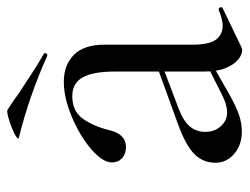

<svg xmlns="http://www.w3.org/2000/svg" viewBox="-98 -572 679 522"><g transform="rotate(-90 241.0 -311.5)"><path d="M365 8Q353 8 339.5 -3Q326 -14 316.5 -37Q307 -60 307 -95V-337Q307 -398 291 -426Q275 -454 240 -454Q199 -454 178.5 -425Q158 -396 147 -351Q136 -308 102 -308Q83 -308 71.5 -318.5Q60 -329 60 -346Q60 -372 96.5 -403Q133 -434 184.5 -455.5Q236 -477 279 -477Q325 -477 352.5 -449.5Q380 -422 380 -367V-129Q380 -81 394 -63Q408 -45 432 -45Q448 -45 475 -56H476Q480 -56 481.5 -51.5Q483 -47 479 -45L373 6ZM59 -64Q59 -99 83 -122.5Q107 -146 165 -167L325 -225L328 -211L204 -164Q171 -151 157 -133.5Q143 -116 143 -92Q143 -67 158.5 -50Q174 -33 196 -33Q217 -33 246 -48L335 -93L336 -79L245 -27Q211 -8 188.5 -0.5Q166 7 144 7Q107 7 83 -14Q59 -35 59 -64ZM128 -599Q119 -601 136 -610Q153 -619 176 -626Q199 -633 203 -630Q227 -615 251 -597Q261 -591 292.5 -570Q324 -549 354 -532Q357 -531 357 -528Q357 -525 355 -523Q353 -521 350 -522Q238 -572 128 -599Z"/></g></svg>

Font: Cormorant Unicase Medium
Style: Regular
Weight: 500
Designer: Christian Thalmann (Catharsis Fonts)
Foundry: Catharsis Fonts
Version: Version 4.000